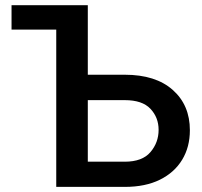

<svg xmlns="http://www.w3.org/2000/svg" viewBox="-20 -732 792 752"><path d="M25.2 -616.1V-711.6H323.9V-439.3H468.8Q589.5 -439.3 656.6 -379.8Q723.7 -320.3 723.7 -221.9Q723.7 -156.2 693.5 -106.4Q663.4 -56.5 606.4 -28.2Q549.4 0 468.8 0H200.3V-616.1ZM323.9 -98.7H468.8Q537.3 -98.7 569.2 -136.2Q601.2 -173.7 601.2 -223.4Q601.2 -272 569.2 -305.9Q537.3 -339.8 468.8 -339.8H323.9Z"/></svg>

Font: Interface Medium
Style: Regular
Weight: 500
Designer: Rasmus Andersson
Foundry: rsms
Version: Version 1.8